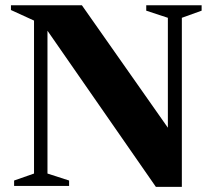

<svg xmlns="http://www.w3.org/2000/svg" viewBox="-20 -705 809 728"><path d="M109 -47V-627L21.5 -667V-685H290.5L652.5 -169.5L616.5 -138.5V-637.5L534.5 -664.5V-685H744.5V-664.5L669.5 -637.5V3.5H571L139.5 -618L160 -633.5V-47L242 -20.5V0H33.5V-20.5Z"/></svg>

Font: Newsreader 36pt
Style: Bold
Weight: 700
Designer: Hugues Gentile
Foundry: Production Type
Version: Version 1.003